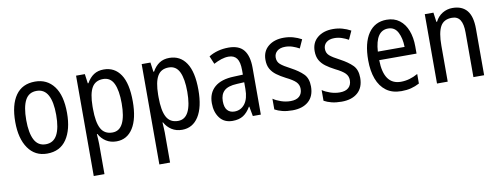

<svg xmlns="http://www.w3.org/2000/svg" viewBox="-63 -885 3825 1464"><g transform="rotate(-10 1849.0 -153.5)"><path d="M447 -269Q447 -141 396 -65.5Q345 10 245 10Q151 10 98.5 -65.5Q46 -141 46 -269Q46 -402 97 -474.5Q148 -547 247 -547Q340 -547 393.5 -476Q447 -405 447 -269ZM131 -269Q131 -169 159 -115.5Q187 -62 247 -62Q306 -62 334.5 -114.5Q363 -167 363 -269Q363 -370 334.5 -422.5Q306 -475 247 -475Q186 -475 158.5 -422.5Q131 -370 131 -269Z M779 -547Q863 -547 909.5 -477.5Q956 -408 956 -269Q956 -135 910 -62.5Q864 10 782 10Q736 10 701.5 -12Q667 -34 647 -71H643Q644 -51 645.5 -30.5Q647 -10 647 6V240H564V-537H632L642 -464H647Q670 -505 702 -526Q734 -547 779 -547ZM762 -476Q702 -476 675 -429.5Q648 -383 647 -285V-266Q647 -162 674 -112Q701 -62 763 -62Q817 -62 843.5 -115Q870 -168 870 -269Q870 -369 844.5 -422.5Q819 -476 762 -476Z M1287 -547Q1371 -547 1417.5 -477.5Q1464 -408 1464 -269Q1464 -135 1418 -62.5Q1372 10 1290 10Q1244 10 1209.5 -12Q1175 -34 1155 -71H1151Q1152 -51 1153.5 -30.5Q1155 -10 1155 6V240H1072V-537H1140L1150 -464H1155Q1178 -505 1210 -526Q1242 -547 1287 -547ZM1270 -476Q1210 -476 1183 -429.5Q1156 -383 1155 -285V-266Q1155 -162 1182 -112Q1209 -62 1271 -62Q1325 -62 1351.5 -115Q1378 -168 1378 -269Q1378 -369 1352.5 -422.5Q1327 -476 1270 -476Z M1745 -546Q1827 -546 1863.5 -499.5Q1900 -453 1900 -363V0H1838L1824 -75H1821Q1796 -32 1763.5 -11Q1731 10 1681 10Q1616 10 1581.5 -35.5Q1547 -81 1547 -150Q1547 -229 1598 -273.5Q1649 -318 1748 -321L1818 -324V-359Q1818 -422 1797 -450Q1776 -478 1734 -478Q1706 -478 1677 -468.5Q1648 -459 1618 -443L1592 -505Q1624 -525 1663 -535.5Q1702 -546 1745 -546ZM1761 -262Q1692 -259 1662 -231Q1632 -203 1632 -151Q1632 -103 1652 -80.5Q1672 -58 1707 -58Q1757 -58 1787.5 -98Q1818 -138 1818 -213V-265Z M2314 -145Q2314 -70 2268.5 -30Q2223 10 2144 10Q2100 10 2066.5 1.5Q2033 -7 2008 -21V-104Q2032 -87 2068.5 -74.5Q2105 -62 2142 -62Q2187 -62 2210 -83Q2233 -104 2233 -141Q2233 -172 2212 -194Q2191 -216 2136 -243Q2097 -263 2068 -284.5Q2039 -306 2023 -334.5Q2007 -363 2007 -405Q2007 -471 2053 -509Q2099 -547 2173 -547Q2211 -547 2245 -537.5Q2279 -528 2310 -511L2280 -445Q2255 -459 2228 -468Q2201 -477 2172 -477Q2132 -477 2109.5 -458Q2087 -439 2087 -408Q2087 -376 2109.5 -356Q2132 -336 2188 -307Q2246 -276 2280 -242Q2314 -208 2314 -145Z M2695 -145Q2695 -70 2649.5 -30Q2604 10 2525 10Q2481 10 2447.5 1.5Q2414 -7 2389 -21V-104Q2413 -87 2449.5 -74.5Q2486 -62 2523 -62Q2568 -62 2591 -83Q2614 -104 2614 -141Q2614 -172 2593 -194Q2572 -216 2517 -243Q2478 -263 2449 -284.5Q2420 -306 2404 -334.5Q2388 -363 2388 -405Q2388 -471 2434 -509Q2480 -547 2554 -547Q2592 -547 2626 -537.5Q2660 -528 2691 -511L2661 -445Q2636 -459 2609 -468Q2582 -477 2553 -477Q2513 -477 2490.5 -458Q2468 -439 2468 -408Q2468 -376 2490.5 -356Q2513 -336 2569 -307Q2627 -276 2661 -242Q2695 -208 2695 -145Z M2969 -546Q3028 -546 3068.5 -515Q3109 -484 3129.5 -430Q3150 -376 3150 -308V-252H2861Q2864 -61 2996 -61Q3063 -61 3128 -98V-24Q3096 -7 3062.5 1.5Q3029 10 2988 10Q2917 10 2870.5 -24.5Q2824 -59 2801 -121Q2778 -183 2778 -265Q2778 -400 2828 -473Q2878 -546 2969 -546ZM2969 -478Q2872 -478 2862 -318H3069Q3068 -385 3044 -431.5Q3020 -478 2969 -478Z M3479 -547Q3553 -547 3591 -501.5Q3629 -456 3629 -360V0H3546V-347Q3546 -410 3526 -442Q3506 -474 3463 -474Q3399 -474 3373 -426.5Q3347 -379 3347 -279V0H3264V-537H3331L3341 -464H3346Q3366 -504 3401.5 -525.5Q3437 -547 3479 -547Z"/></g></svg>

Font: Noto Sans Ethiopic Cond
Style: Regular
Weight: 400
Width: 3
Designer: Monotype Design Team
Foundry: Monotype Imaging Inc.
Version: Version 2.102; ttfautohint (v1.8.4.7-5d5b)